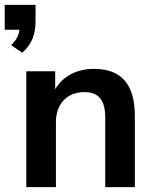

<svg xmlns="http://www.w3.org/2000/svg" viewBox="-45 -774 639 794"><path d="M1 -587.3 47.1 -555.9C89.2 -593.1 102 -635.3 102 -688.2V-753.9H-25.5V-651H64.7L36.3 -665.7C36.3 -639.2 29.4 -613.7 1 -587.3ZM63.7 0H186.3V-269.6C186.3 -344.1 232.4 -393.1 303.9 -393.1C362.7 -393.1 390.2 -360.8 390.2 -286.3V0H512.7V-292.2C512.7 -425.5 457.8 -489.2 343.1 -489.2C265.7 -489.2 201 -452 172.5 -383.3H183.3V-479.4H63.7Z"/></svg>

Font: LL Pando Sans
Style: Bold
Weight: 700
Designer: Joshua Smith
Foundry: Joshua Smith
Version: Version 1.000;Glyphs 3.2.1 (3258)